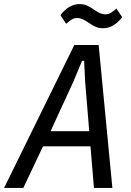

<svg xmlns="http://www.w3.org/2000/svg" viewBox="-53 -918 638 938"><path d="M406 0 389 -203H157L61 0H-33L310 -698H429L496 0ZM363 -518 358 -621H348L305 -518L194 -277H383ZM451 -780Q429 -780 413 -787.5Q397 -795 383 -805Q363 -819 350 -824.5Q337 -830 325 -830Q309 -830 297 -822.5Q285 -815 270 -802L242 -844Q284 -898 335 -898Q357 -898 373 -890.5Q389 -883 403 -873Q423 -859 436 -853.5Q449 -848 461 -848Q477 -848 489 -855.5Q501 -863 516 -876L544 -834Q502 -780 451 -780Z"/></svg>

Font: IBM Plex Sans Condensed Text
Style: Italic
Weight: 450
Width: 3
Italic angle: -11°
Designer: Mike Abbink, Paul van der Laan, Pieter van Rosmalen
Foundry: Bold Monday
Version: Version 1.1